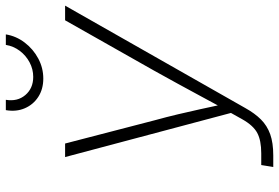

<svg xmlns="http://www.w3.org/2000/svg" viewBox="-172 -803 975 671"><g transform="rotate(-90 315.5 -467.5)"><path d="M67.4 0 74.2 -42H115.2Q160.2 -42 186.3 -55.9Q212.4 -69.8 233.9 -107.9L256.3 -147.9L102.1 -727.5H149.4L230.5 -415Q242.2 -372.6 251.5 -333.3Q260.7 -293.9 269.3 -255.4Q277.8 -216.8 286.1 -177.7H273.9Q295.4 -216.8 315.9 -255.4Q336.4 -293.9 358.2 -333.3Q379.9 -372.6 403.3 -415L580.1 -727.5H631.3L273.4 -97.7Q254.9 -64.5 233.4 -43Q211.9 -21.5 181.9 -10.7Q151.9 0 107.4 0ZM376.5 -803.7Q339.4 -803.7 312.3 -821.3Q285.2 -838.9 272.5 -868.7Q259.8 -898.4 266.1 -934.6H302.2Q295.4 -894 318.8 -866.5Q342.3 -838.9 382.3 -838.9Q409.2 -838.9 433.1 -851.6Q457 -864.3 473.4 -886Q489.7 -907.7 494.1 -934.6H530.8Q524.9 -898.4 502.2 -868.7Q479.5 -838.9 446.5 -821.3Q413.6 -803.7 376.5 -803.7Z"/></g></svg>

Font: Inter 17pt ExtraLight
Style: Italic
Weight: 250
Italic angle: -9.3988°
Version: Version 4.001;git-66647c0bb